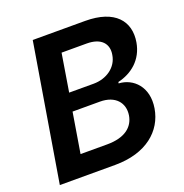

<svg xmlns="http://www.w3.org/2000/svg" viewBox="-130 -843 917 959"><g transform="rotate(-20 328.5 -363.5)"><path d="M26.3 0H320.7C486.9 0 583.1 -84.9 601.9 -198.2C620 -308.2 552.6 -372.9 475.9 -376.8L477.3 -383.9C550.4 -400.9 614.3 -450.6 629.6 -538.7C648.1 -647 583.1 -727.3 425.4 -727.3H147ZM228 -418 260.7 -618.6H394.2C471.2 -618.6 505 -578.1 495 -521.7C485.4 -458.1 426.5 -418 358.3 -418ZM176.5 -110.1 211.6 -323.2H357.2C438.6 -323.2 480.1 -273.4 469.8 -208.5C460.2 -150.9 413.4 -110.1 318.2 -110.1Z"/></g></svg>

Font: TID UI Semi Bold
Style: Italic
Weight: 600
Italic angle: -9.39999°
Designer: The TID Project Authors
Foundry: Bakken & Bæck
Version: Version 1.001;hotconv 1.0.109;makeotfexe 2.5.65596